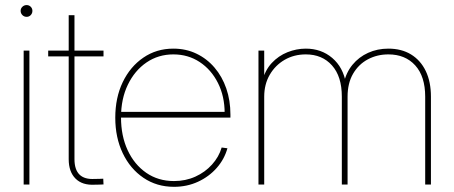

<svg xmlns="http://www.w3.org/2000/svg" viewBox="-20 -720 1773 749"><path d="M72.3 0V-522.5H94.7V0ZM84 -654.3Q74.2 -654.3 67.4 -661.1Q60.5 -668 60.5 -677.7Q60.5 -687 67.4 -693.6Q74.2 -700.2 84 -700.2Q93.3 -700.2 99.9 -693.6Q106.4 -687 106.4 -677.7Q106.4 -668 99.9 -661.1Q93.3 -654.3 84 -654.3Z M383.8 -522.5V-500H168V-522.5ZM248 -660.6H270.5V-99.1Q270.5 -58.1 290.3 -38.8Q310.1 -19.5 349.6 -22Q357.9 -22 366.2 -22.2Q374.5 -22.5 382.8 -22.9L383.8 -0.5Q375.5 0 367.2 0.2Q358.9 0.5 350.1 0.5Q301.3 3.4 274.7 -23.2Q248 -49.8 248 -99.1Z M658.7 8.8Q591.3 8.8 539.6 -26.4Q487.8 -61.5 458.7 -122.6Q429.7 -183.6 429.7 -260.7Q429.7 -338.9 458.7 -399.4Q487.8 -460 539.1 -495.1Q590.3 -530.3 656.2 -530.3Q705.6 -530.3 746.3 -510.7Q787.1 -491.2 816.9 -456.3Q846.7 -421.4 862.8 -374.8Q878.9 -328.1 878.9 -272.9V-261.2H441.4V-283.7H864.7L856.4 -278.3Q856.4 -344.2 830.3 -396.2Q804.2 -448.2 759 -478Q713.9 -507.8 656.2 -507.8Q597.7 -507.8 551.5 -476.3Q505.4 -444.8 478.8 -389.6Q452.1 -334.5 452.1 -262.7V-261.7Q452.1 -189.9 478 -134Q503.9 -78.1 550.5 -45.9Q597.2 -13.7 658.7 -13.7Q704.1 -13.7 742.2 -31Q780.3 -48.3 807.1 -78.1Q834 -107.9 844.7 -144.5L867.2 -141.6Q855.5 -99.1 825.4 -64.9Q795.4 -30.8 752.4 -11Q709.5 8.8 658.7 8.8Z M988.3 0V-522.5H1010.7V-402.3H1002.9Q1013.7 -445.8 1040 -474.1Q1066.4 -502.4 1101.6 -516.4Q1136.7 -530.3 1172.9 -530.3Q1233.4 -530.3 1276.1 -493.9Q1318.8 -457.5 1329.6 -394.5H1320.8Q1330.1 -437 1355 -467.3Q1379.9 -497.6 1416 -513.9Q1452.1 -530.3 1495.1 -530.3Q1546.4 -530.3 1583.5 -507.6Q1620.6 -484.9 1640.9 -442.9Q1661.1 -400.9 1661.1 -342.8V0H1638.7V-342.8Q1638.7 -421.9 1599.9 -464.8Q1561 -507.8 1495.1 -507.8Q1451.2 -507.8 1415 -488.5Q1378.9 -469.2 1357.4 -432.4Q1335.9 -395.5 1335.9 -342.8V0H1313.5V-342.8Q1313.5 -421.9 1275.1 -464.8Q1236.8 -507.8 1172.9 -507.8Q1127 -507.8 1090.3 -486.6Q1053.7 -465.3 1032.2 -428.2Q1010.7 -391.1 1010.7 -342.8V0Z"/></svg>

Font: Inter 28pt Thin
Style: Regular
Weight: 250
Designer: Rasmus Andersson
Foundry: rsms
Version: Version 4.001;git-66647c0bb